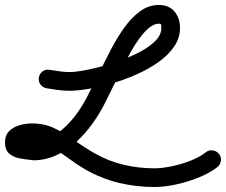

<svg xmlns="http://www.w3.org/2000/svg" viewBox="-58 -605 906 770"><path d="M129 -251Q113 -254 104 -266.5Q95 -279 98 -294Q100 -309 112.5 -318.5Q125 -328 141 -325Q161 -322 181 -319Q201 -316 221 -316Q245 -316 289 -324.5Q333 -333 384.5 -349Q436 -365 482.5 -386.5Q529 -408 559 -435Q589 -462 589 -493Q589 -502 588 -506Q587 -510 579 -510Q560 -510 540 -493.5Q520 -477 501 -451Q482 -425 466 -396Q450 -367 437.5 -341Q425 -315 417 -301Q403 -273 389.5 -245.5Q376 -218 362 -190Q342 -150 313 -109.5Q284 -69 247.5 -35.5Q211 -2 167 18Q123 38 74 38Q74 38 72 37Q70 37 70 37Q48 35 22.5 30.5Q-3 26 -20.5 11.5Q-38 -3 -38 -33Q-38 -63 -21 -79.5Q-4 -96 21 -103Q46 -110 71 -110Q120 -110 161.5 -90Q203 -70 241.5 -42Q280 -14 320 9Q376 41 436.5 55.5Q497 70 561 70Q591 70 630 62Q669 54 706 39.5Q743 25 767 6Q767 6 767 6Q767 6 767 6Q779 -4 794.5 -2Q810 0 820 12Q830 24 828 39.5Q826 55 814 65Q783 89 738.5 107Q694 125 647 135Q600 145 561 145Q487 145 417.5 128Q348 111 283 74Q252 56 217.5 30.5Q183 5 146 -15Q109 -35 71 -35Q64 -35 56.5 -34.5Q49 -34 42 -32Q39 -31 37 -29Q35 -27 37 -31Q37 -32 37 -33Q37 -32 34 -38Q31 -44 33 -43Q43 -39 55 -38.5Q67 -38 78 -37Q78 -37 76 -37Q74 -37 74 -37Q112 -37 145.5 -54.5Q179 -72 207.5 -100Q236 -128 258 -160.5Q280 -193 295 -224Q309 -251 322.5 -278.5Q336 -306 350 -334Q366 -366 388 -408.5Q410 -451 438.5 -491.5Q467 -532 502 -558.5Q537 -585 579 -585Q620 -585 642 -558.5Q664 -532 664 -493Q664 -453 640.5 -418.5Q617 -384 577.5 -356Q538 -328 489.5 -306.5Q441 -285 391 -270.5Q341 -256 296.5 -248.5Q252 -241 221 -241Q198 -241 175 -244Q152 -247 129 -251Q129 -251 129 -251Q129 -251 129 -251Z"/></svg>

Font: FRB American Cursive Guidelines Extrabold
Style: Bold Italic
Weight: 800
Italic angle: -25°
Version: Version 2.0;Modular Font Editor K font №1